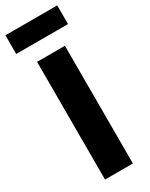

<svg xmlns="http://www.w3.org/2000/svg" viewBox="-237 -935 764 979"><g transform="rotate(-30 145.5 -445.5)"><path d="M298 -781H-7V-891H298ZM229 -693V0H65V-693Z"/></g></svg>

Font: Fira Sans
Style: Bold
Weight: 700
Designer: bBox Type GmbH & Carrois Corporate GbR & Edenspiekermann AG
Foundry: bBox Type GmbH & Carrois Corporate GbR & Edenspiekermann AG
Version: Version 4.301;PS 004.301;hotconv 1.0.88;makeotf.lib2.5.64775